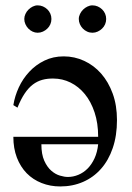

<svg xmlns="http://www.w3.org/2000/svg" viewBox="-20 -669 484 702"><path d="M407.7 -230Q407.7 -172.9 392.3 -127.9Q377 -83 349.4 -51.8Q321.8 -20.5 283.7 -3.9Q245.6 12.7 200.2 12.7Q163.6 12.7 132.1 0.2Q100.6 -12.2 77.6 -35.6Q54.7 -59.1 41.7 -92.8Q28.8 -126.5 28.8 -168.9H338.9Q338.9 -218.8 325.7 -258.3Q312.5 -297.9 290 -325.2Q267.6 -352.5 237.8 -367.2Q208 -381.8 175.3 -381.8Q153.8 -382.3 135 -377.2Q116.2 -372.1 100.1 -359.9Q84 -347.7 70.1 -326.9Q56.2 -306.2 43.9 -275.4L28.8 -284.7Q34.2 -317.9 48.8 -349.6Q63.5 -381.3 87.2 -406.7Q110.8 -432.1 142.6 -447.5Q174.3 -462.9 212.9 -462.9Q252.4 -462.9 287.8 -446.5Q323.2 -430.2 349.9 -399.9Q376.5 -369.6 392.1 -326.7Q407.7 -283.7 407.7 -230ZM131.3 -141.6Q131.3 -105 141.8 -81.5Q152.3 -58.1 167.5 -44.9Q182.6 -31.7 199.2 -26.9Q215.8 -22 228 -22Q247.6 -22 266.4 -29.8Q285.2 -37.6 300.3 -52.7Q315.4 -67.9 325.7 -90.3Q335.9 -112.8 338.9 -141.6ZM168 -599.6Q168 -589.4 164.1 -580.3Q160.2 -571.3 153.1 -564.5Q146 -557.6 137 -553.5Q127.9 -549.3 117.7 -549.3Q107.9 -549.3 99.1 -553.5Q90.3 -557.6 83.5 -564.7Q76.7 -571.8 72.8 -580.8Q68.8 -589.8 68.8 -599.6Q68.8 -608.9 73 -617.9Q77.1 -627 84 -633.8Q90.8 -640.6 99.6 -645Q108.4 -649.4 117.7 -649.4Q127.9 -649.4 137 -645.5Q146 -641.6 153.1 -634.8Q160.2 -627.9 164.1 -618.9Q168 -609.9 168 -599.6ZM368.2 -599.6Q368.2 -589.4 364.3 -580.3Q360.4 -571.3 353.3 -564.5Q346.2 -557.6 337.2 -553.5Q328.1 -549.3 317.9 -549.3Q307.6 -549.3 298.6 -553.5Q289.6 -557.6 282.7 -564.7Q275.9 -571.8 272 -580.8Q268.1 -589.8 268.1 -599.6Q268.1 -608.9 272.5 -617.9Q276.9 -627 283.7 -633.8Q290.5 -640.6 299.6 -645Q308.6 -649.4 317.9 -649.4Q328.1 -649.4 337.2 -645.5Q346.2 -641.6 353.3 -634.8Q360.4 -627.9 364.3 -618.9Q368.2 -609.9 368.2 -599.6Z"/></svg>

Font: Doulos SIL
Style: Regular
Weight: 400
Designer: Walt Agee, Victor Gaultney, Peter Martin, Debbi Hosken
Foundry: SIL International
Version: Version 4.110; 2011; Maintenance release